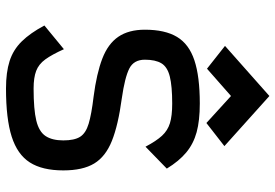

<svg xmlns="http://www.w3.org/2000/svg" viewBox="-159 -745 918 640"><g transform="rotate(90 300.0 -425.0)"><path d="M275 14Q221 14 183.5 2Q146 -10 118 -38.5Q90 -67 65 -114L144 -179Q162 -139 178 -117Q194 -95 216.5 -86.5Q239 -78 275 -78Q345 -78 382 -87Q419 -96 433.5 -118Q448 -140 448 -177Q448 -214 436 -233Q424 -252 392.5 -261.5Q361 -271 302 -278Q225 -288 175.5 -307Q126 -326 102.5 -360.5Q79 -395 79 -449Q79 -516 103 -556Q127 -596 181 -614Q235 -632 325 -632Q382 -632 420.5 -621.5Q459 -611 488 -587Q517 -563 542 -522L469 -451Q450 -487 432.5 -506Q415 -525 390.5 -532.5Q366 -540 325 -540Q267 -540 235 -532Q203 -524 191 -504Q179 -484 179 -449Q179 -412 208.5 -397Q238 -382 308 -372Q397 -360 449.5 -339Q502 -318 525 -280Q548 -242 548 -177Q548 -107 521.5 -65.5Q495 -24 435.5 -5Q376 14 275 14ZM390 -654 300 -736 209 -656 133 -716 300 -864 467 -714Z"/></g></svg>

Font: Victor Mono Thin
Style: Regular
Weight: 100
Monospace: yes
Designer: Rune Bjørnerås
Version: Version 1.561;gftools[0.9.30]